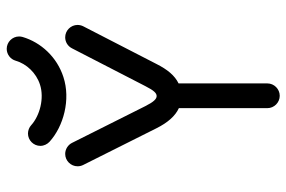

<svg xmlns="http://www.w3.org/2000/svg" viewBox="-160 -688 849 569"><g transform="rotate(-90 264.5 -403.5)"><path d="M405.8 -614.7 293.9 -397.5C280.3 -370.6 272.5 -363.8 264.2 -363.8C255.9 -363.8 247.1 -372.1 234.4 -397.5L125.5 -614.7C119.6 -626.5 106.9 -634.8 92.8 -634.8C72.8 -634.8 56.2 -618.2 56.2 -598.1C56.2 -592.3 57.6 -586.4 60.1 -581.5L168.9 -364.3C185.5 -331.1 205.1 -308.6 228.5 -297.9V-35.6C228.5 -15.6 245.1 1 265.1 1C285.2 1 301.8 -15.6 301.8 -35.6V-298.8C325.2 -310.1 342.8 -331.5 359.4 -364.3L471.2 -581.5C473.6 -586.4 475.1 -592.3 475.1 -598.1C475.1 -618.2 458.5 -634.8 438.5 -634.8C424.3 -634.8 412.1 -627 405.8 -614.7ZM369.1 -781.7C359.9 -749.5 333 -720.7 298.3 -709.5C257.8 -696.3 206.1 -710 177.7 -735.8C171.9 -741.2 162.6 -745.1 153.3 -745.1C133.3 -745.1 116.7 -728.5 116.7 -708.5C116.7 -697.8 121.6 -688 128.9 -681.2C174.8 -639.6 253.9 -618.2 320.8 -640.1C379.9 -659.2 423.3 -706.5 439.5 -761.2C440.4 -764.6 440.9 -768.1 440.9 -771.5C440.9 -791.5 424.3 -808.1 404.3 -808.1C387.7 -808.1 373.5 -796.9 369.1 -781.7Z"/></g></svg>

Font: Velvelyne
Style: Regular
Weight: 400
Designer: Manon Van der Borght et Mariel Nils
Foundry: Velvetyne
Version: Version 1.070;Glyphs 3.3.1 (3343)